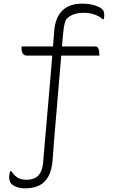

<svg xmlns="http://www.w3.org/2000/svg" viewBox="-20 -780 640 1050"><path d="M98 -526H500Q509 -526 514 -520.5Q519 -515 521 -506Q523 -497 523 -486Q523 -485 523 -483Q523 -481 523 -479.5Q523 -478 523 -476H128Q116 -476 109.5 -481.5Q103 -487 100.5 -496Q98 -505 98 -516Q98 -518 98 -519.5Q98 -521 98 -523Q98 -525 98 -526ZM126 203Q151 203 170 194Q189 185 201 164Q213 143 216 107Q218 80 223 23.5Q228 -33 234.5 -108.5Q241 -184 248.5 -271Q256 -358 263.5 -446.5Q271 -535 277 -616Q281 -659 298 -691.5Q315 -724 347.5 -742Q380 -760 428 -760Q470 -760 500 -750Q530 -740 540 -729Q545 -724 547.5 -716Q550 -708 550 -699Q550 -696 550 -692.5Q550 -689 549.5 -686Q549 -683 548.5 -680Q548 -677 547 -675H541Q530 -686 513 -694Q496 -702 477.5 -706Q459 -710 440 -710Q407 -710 383 -701.5Q359 -693 341 -673Q337 -664 334 -653Q331 -642 329 -629.5Q327 -617 326 -603Q325 -589 323 -573Q318 -510 311.5 -435Q305 -360 298.5 -282.5Q292 -205 286 -133Q280 -61 275 -2.5Q270 56 268 92Q264 149 245 184Q226 219 194 234.5Q162 250 118 250Q91 250 71 242.5Q51 235 41 224Q34 216 32 206Q30 196 30 186Q30 181 31 175.5Q32 170 33.5 164.5Q35 159 36 156H42Q59 181 77 192Q95 203 126 203Z"/></svg>

Font: Recursive Casual Light
Style: Regular
Weight: 300
Version: Version 1.047